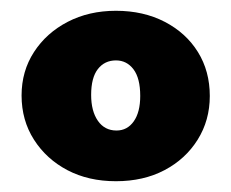

<svg xmlns="http://www.w3.org/2000/svg" viewBox="-20 -686 429 356"><path d="M195 -350Q144 -350 105 -370.5Q66 -391 43 -427Q20 -463 20 -509Q20 -554 43 -589.5Q66 -625 105.5 -645.5Q145 -666 195 -666Q246 -666 285.5 -645.5Q325 -625 347 -589.5Q369 -554 369 -508Q369 -463 346.5 -427Q324 -391 285 -370.5Q246 -350 195 -350ZM196 -444Q216 -444 228 -461Q240 -478 240 -508Q240 -541 227.5 -557.5Q215 -574 195 -574Q174 -574 161.5 -558Q149 -542 149 -510Q149 -480 161.5 -462Q174 -444 196 -444Z"/></svg>

Font: Ysabeau SC Black
Style: Regular
Weight: 900
Designer: Christian Thalmann (Catharsis Fonts)
Version: Version 2.001;gftools[0.9.30]; featfreeze: smcp